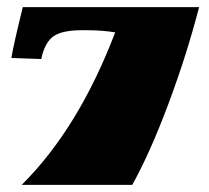

<svg xmlns="http://www.w3.org/2000/svg" viewBox="-20 -520 587 540"><path d="M226 -435H210Q155 -435 130.5 -418Q106 -401 96 -354L12 -357Q18 -394 42 -491L44 -500H540Q505 -365 453.5 -227.5Q402 -90 352 0H41Q201 -159 304 -429Q266 -435 226 -435Z"/></svg>

Font: Ruslan Display
Style: Regular
Weight: 400
Version: Version 1.001